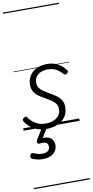

<svg xmlns="http://www.w3.org/2000/svg" viewBox="-151 -1063 780 1617"><g transform="rotate(-10 239.5 -255.0)"><path d="M192 19Q145 19 109.5 4Q74 -11 49.5 -33Q25 -55 13 -76Q8 -84 9.5 -92Q11 -100 20 -106Q30 -113 37 -113.5Q44 -114 50 -104Q74 -70 110 -48.5Q146 -27 194 -27Q231 -27 260.5 -38.5Q290 -50 307.5 -73Q325 -96 325 -130Q325 -157 310 -176.5Q295 -196 271.5 -211Q248 -226 222 -240Q196 -254 172.5 -271Q149 -288 134.5 -312.5Q120 -337 120 -372Q120 -416 141.5 -449Q163 -482 202 -500.5Q241 -519 292 -519Q333 -519 364.5 -506Q396 -493 417.5 -474Q439 -455 450 -438Q455 -430 454 -424Q453 -418 442 -410Q435 -404 428 -405Q421 -406 414 -413Q387 -442 359 -457.5Q331 -473 288 -473Q237 -473 205.5 -448Q174 -423 174 -378Q174 -351 188.5 -332Q203 -313 226.5 -298Q250 -283 276.5 -268Q303 -253 326.5 -236Q350 -219 365 -195Q380 -171 380 -136Q380 -86 354.5 -51Q329 -16 286.5 1.5Q244 19 192 19ZM118 264Q96 264 69.5 258.5Q43 253 24 240Q17 234 17.5 226Q18 218 22 210Q28 201 34 199Q40 197 49 201Q63 207 81.5 212.5Q100 218 122 218Q153 218 170 205.5Q187 193 187 168Q187 143 168.5 134Q150 125 114 130Q106 131 102 128.5Q98 126 95 121Q92 114 93 108.5Q94 103 99 94L160 -4H205L136 108L121 94Q159 84 186 91Q213 98 228 117Q243 136 243 165Q243 195 227 217.5Q211 240 183.5 252Q156 264 118 264ZM0 490H479V500H0ZM0 -20H479V0H0ZM0 -505H479V-500H0ZM0 -1010H479V-1000H0Z"/></g></svg>

Font: Playwrite AU NSW Guides
Style: Regular
Weight: 400
Designer: Veronika Burian, José Scaglione
Foundry: TypeTogether
Version: Version 1.003